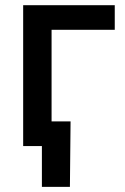

<svg xmlns="http://www.w3.org/2000/svg" viewBox="-20 -560 480 736"><path d="M419.9 -540V-445.8H177.7V0H68.8V-540ZM140.6 156.2V0H102.1V-94.7H250.5L248 156.2Z"/></svg>

Font: V-Inter
Style: Medium-500
Weight: 500
Designer: Rasmus Andersson
Foundry: rsms
Version: Version 4.000;git-4146feb